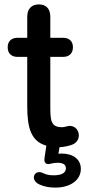

<svg xmlns="http://www.w3.org/2000/svg" viewBox="-20 -660 388 874"><path d="M251 10C265 10 293 5 310 -2C332 -11 342 -32 338 -52C334 -75 316 -87 297 -87C284 -86 279 -82 264 -81C209 -80 209 -115 209 -182V-401H267C296 -401 312 -418 312 -445C312 -471 296 -488 267 -488H209V-584C209 -620 190 -640 157 -640C124 -640 104 -620 104 -584V-488H60C31 -488 15 -471 15 -445C15 -418 31 -401 60 -401H104V-175C104 -75 123 -16 191 3L183 57C181 70 182 78 188 83C195 88 201 88 211 85C223 82 232 81 242 81C268 81 280 90 280 106C280 128 259 138 224 138C204 138 191 135 176 128C137 108 113 159 160 180C182 190 206 194 232 194C300 194 348 160 348 109C348 65 313 39 260 39L246 40Z"/></svg>

Font: SN Pro Medium
Style: Regular
Weight: 500
Designer: Tobias Whetton
Foundry: Supernotes
Version: Version 1.003;Glyphs 3.3 (3324)